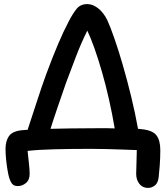

<svg xmlns="http://www.w3.org/2000/svg" viewBox="-20 -728 811 939"><path d="M704 191Q677 191 661.5 171Q646 151 646 122Q646 101 647.5 67.5Q649 34 649 6Q620 5 580.5 3.5Q541 2 500.5 1Q460 0 426 0Q328 0 248 2Q168 4 115 10Q118 42 121.5 71.5Q125 101 125 122Q125 152 107 167Q89 182 67 182Q48 182 39 170.5Q30 159 24 138Q21 128 17 105Q13 82 10 53.5Q7 25 7 0Q7 -40 25.5 -64.5Q44 -89 98 -92Q102 -93 106 -93Q110 -93 115 -93Q138 -162 161 -233.5Q184 -305 206 -365Q237 -449 264.5 -513.5Q292 -578 316 -623Q335 -660 354 -684Q373 -708 407 -708Q434 -708 460.5 -687Q487 -666 505 -629Q520 -596 540 -538.5Q560 -481 581 -408.5Q602 -336 621.5 -256Q641 -176 655 -98Q667 -97 675 -96Q728 -90 746 -65Q764 -40 764 6Q764 45 761 84.5Q758 124 756 138Q753 167 737.5 179Q722 191 704 191ZM303 -323Q286 -274 264.5 -211.5Q243 -149 227 -98Q270 -99 328.5 -100Q387 -101 466 -101Q485 -101 504 -101Q523 -101 541 -100Q529 -171 513 -242Q497 -313 478.5 -377Q460 -441 441.5 -493Q423 -545 407 -578Q377 -518 351 -450Q325 -382 303 -323Z"/></svg>

Font: Shantell Sans Normal
Style: Regular
Weight: 500
Designer: Stephen Nixon, Anya Danilova, Shantell Martin
Foundry: Arrow Type
Version: Version 1.009;[a7da0bfa3]